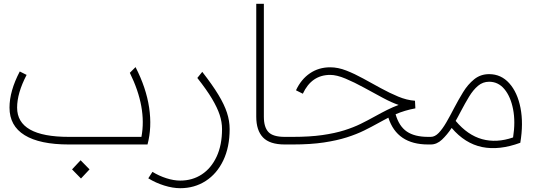

<svg xmlns="http://www.w3.org/2000/svg" viewBox="-20 -760 2835 1010"><path d="M342 0Q189 0 109.5 -49Q30 -98 30 -194Q30 -281 84 -384L120 -366Q70 -270 70 -194Q70 -40 342 -40H724Q753 -194 663 -377L693 -407Q749 -298 764.5 -194Q780 -90 756 0ZM406 179 359 131 404 83 451 131Z M928 230Q889 230 844 216Q799 202 760 178L782 144Q816 165 855 177.5Q894 190 928 190Q992 190 1041.5 157.5Q1091 125 1119.5 64Q1148 3 1148 -81Q1148 -118 1135.5 -156Q1123 -194 1095 -241Q1067 -288 1018 -350L1044 -382Q1097 -314 1128.5 -262Q1160 -210 1174 -167Q1188 -124 1188 -81Q1188 14 1154.5 84Q1121 154 1062 192Q1003 230 928 230Z M1478 0Q1399 0 1363.5 -37Q1328 -74 1328 -146V-740H1368V-146Q1368 -91 1392 -65.5Q1416 -40 1478 -40H1494V0Z M1494 0V-40H1520Q1610 -40 1676 -49.5Q1742 -59 1791 -74.5Q1840 -90 1877.5 -108.5Q1915 -127 1949 -146Q1987 -167 2017 -182Q2047 -197 2077 -208Q2041 -220 1993.5 -245.5Q1946 -271 1895 -299Q1844 -327 1797.5 -346.5Q1751 -366 1717 -366Q1619 -366 1573 -267L1537 -285Q1564 -343 1610.5 -374.5Q1657 -406 1717 -406Q1758 -406 1801.5 -389Q1845 -372 1890.5 -347Q1936 -322 1982.5 -296.5Q2029 -271 2074.5 -252Q2120 -233 2163 -230L2165 -190Q2110 -180 2061 -159Q2079 -96 2120 -68Q2161 -40 2232 -40H2239V0H2232Q2068 0 2023 -141Q2011 -135 1997.5 -127.5Q1984 -120 1969 -112Q1935 -93 1895.5 -73.5Q1856 -54 1804.5 -37.5Q1753 -21 1683.5 -10.5Q1614 0 1520 0Z M2239 0V-40H2246Q2268 -40 2288 -61Q2308 -82 2328 -116.5Q2348 -151 2369 -192Q2391 -234 2416 -275Q2441 -316 2474.5 -343Q2508 -370 2553 -370Q2616 -370 2659 -322Q2702 -274 2718 -192.5Q2734 -111 2717 -9Q2606 32 2516 13.5Q2426 -5 2356 -87Q2332 -51 2305 -25.5Q2278 0 2246 0ZM2404 -174Q2397 -161 2390.5 -148.5Q2384 -136 2377 -124Q2440 -49 2516 -28Q2592 -7 2679 -37Q2692 -119 2679 -185.5Q2666 -252 2633.5 -291Q2601 -330 2553 -330Q2520 -330 2494.5 -308.5Q2469 -287 2447.5 -251.5Q2426 -216 2404 -174Z"/></svg>

Font: Readex Pro Light
Style: Regular
Weight: 300
Designer: Bonnie Shaver-Troup, Thomas Jockin
Foundry: Lexend
Version: Version 1.200; ttfautohint (v1.8.3)